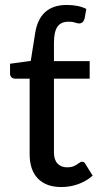

<svg xmlns="http://www.w3.org/2000/svg" viewBox="-20 -746 402 774"><path d="M227.5 8Q166 8 132.8 -26.2Q99.5 -60.5 99.5 -124.5V-429H40.5Q32 -429 26.2 -434.5Q20.5 -440 20.5 -450V-489L104 -500.5L121.5 -611Q139 -726 249 -726Q296.5 -726 328 -710L321 -671Q315 -651.5 299 -651.5Q293.5 -651.5 287.8 -653.5Q282 -655.5 274.8 -657Q267.5 -658.5 256.5 -658.5Q225 -658.5 211.2 -637.8Q197.5 -617 197.5 -574V-499.5H341.5V-429H197.5V-131.5Q197.5 -101.5 212 -86.5Q226.5 -71.5 250 -71.5Q267.5 -71.5 278.8 -76.8Q290 -82 297.5 -88Q305 -94 311 -94Q320 -94 324.5 -84.5L353.5 -38Q329 -16 296 -4Q263 8 227.5 8Z"/></svg>

Font: Verano Sans Medium
Style: Regular
Weight: 500
Designer: Lukasz Dziedzic with Adam Twardoch and Botio Nikoltchev
Foundry: tyPoland Lukasz Dziedzic
Version: Version 3.001;December 28, 2019;FontCreator 12.0.0.2547 64-b